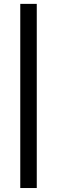

<svg xmlns="http://www.w3.org/2000/svg" viewBox="-20 -730 287 966"><path d="M165 216H82V-710.5H165Z"/></svg>

Font: Anek Gurmukhi Medium
Style: Regular
Weight: 500
Designer: Sarang Kulkarni (Gurmukhi), Yesha Goshar (Latin)
Foundry: Ek Type
Version: Version 1.003